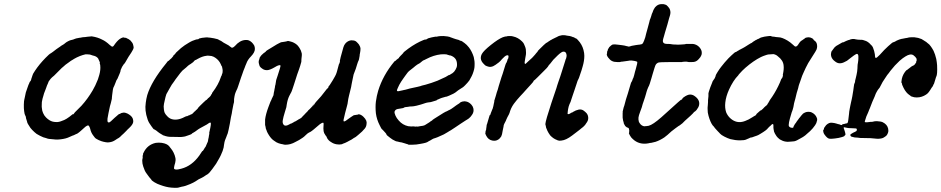

<svg xmlns="http://www.w3.org/2000/svg" viewBox="-20 -651 4520 922"><path d="M416 -476Q417 -477 423 -476Q449 -472 470 -461Q488 -453 507 -435Q514 -429 516 -428Q519 -426 523 -428Q525 -429 533 -441Q548 -461 562 -468Q573 -473 574 -471Q574 -470 579 -470Q584 -470 586 -469Q588 -468 589 -467Q596 -465 606 -457Q611 -452 615 -446Q619 -440 620 -433Q620 -430 621 -428Q624 -421 616 -408Q614 -403 597 -378Q591 -368 588 -362.5Q585 -357 582.5 -353Q580 -349 579 -347.5Q578 -346 574 -342Q566 -332 559 -314V-312V-311Q559 -310 557.5 -305.5Q556 -301 554.5 -297.5Q553 -294 550 -287Q547 -280 546 -277.5Q545 -275 544.5 -274Q544 -273 544 -273L539 -265Q538 -262 535 -254.5Q532 -247 529 -239.5Q526 -232 524 -229Q522 -223 520 -205Q519 -197 518.5 -193.5Q518 -190 517.5 -183.5Q517 -177 517 -176Q516 -174 512 -155Q511 -150 508 -141Q503 -120 501 -108Q500 -102 499 -97Q495 -79 496 -72Q496 -62 504 -63Q509 -64 530 -85Q536 -90 541 -94.5Q546 -99 549 -101.5Q552 -104 552.5 -103.5Q553 -103 555 -104Q563 -109 563.5 -108.5Q564 -108 567 -109Q576 -112 586 -108Q593 -106 600 -101Q617 -90 619 -76Q621 -69 619 -62Q616 -51 600 -36Q593 -30 593 -29.5Q593 -29 587 -23Q581 -17 574 -10Q567 -3 564 -1Q558 4 556 7Q550 12 542 16Q536 20 533 22Q521 30 507 32Q497 34 488 32Q476 30 467 27Q453 22 445 17Q441 14 440 14Q438 14 428 0Q417 -14 413 -33Q410 -44 406 -47Q405 -49 404 -49Q399 -49 391 -43Q388 -41 383 -36Q378 -31 373 -27L365 -20L359 -15Q349 -7 345 -7Q345 -7 338 -3.5Q331 0 329 0Q321 3 313 7Q297 15 271 18Q254 20 247 19Q240 19 237 18Q220 17 215 16Q212 16 208 14.5Q204 13 201 12Q189 10 172 1Q166 -3 163 -4Q157 -6 145 -17Q133 -28 126 -37Q110 -60 110 -67Q110 -68 107.5 -75Q105 -82 105 -83Q105 -91 101 -97Q98 -101 96 -117Q94 -130 94.5 -149Q95 -168 97 -174Q98 -177 99 -183Q102 -198 104 -207Q110 -225 113 -233Q118 -248 119 -248Q119 -249 121.5 -254.5Q124 -260 125 -260Q128 -262 130 -270Q130 -271 130.5 -272Q131 -273 131 -274.5Q131 -276 132.5 -278.5Q134 -281 134 -282.5Q134 -284 135 -287Q139 -293 137 -293Q137 -293 140 -298.5Q143 -304 148.5 -312Q154 -320 159 -327Q182 -358 214 -388Q222 -395 224 -395Q225 -395 234 -402Q253 -417 264 -424Q271 -428 272 -430Q274 -432 287 -439Q291 -442 295 -445.5Q299 -449 308 -453.5Q317 -458 321 -458.5Q325 -459 331 -461Q343 -466 348 -467Q350 -467 354 -468Q358 -469 361 -469.5Q364 -470 366 -470Q378 -473 389 -473Q395 -474 399.5 -474.5Q404 -475 410 -475.5Q416 -476 416 -476ZM412 -389Q408 -390 400 -390Q392 -390 390 -390Q377 -387 364 -382Q347 -375 337 -369Q333 -366 329 -364Q325 -362 320.5 -359Q316 -356 311 -352Q293 -340 282 -329Q279 -326 277 -325Q269 -318 246 -294Q240 -287 239.5 -287.5Q239 -288 230.5 -280Q222 -272 219 -267Q213 -261 210 -250Q208 -246 205.5 -240Q203 -234 202 -230Q201 -226 197.5 -218Q194 -210 191.5 -202.5Q189 -195 188 -190Q184 -179 181 -161Q181 -157 180.5 -147Q180 -137 181 -133Q182 -118 187 -108Q192 -96 201 -87Q217 -71 233 -67Q241 -65 249 -65Q262 -64 276 -70Q289 -74 300 -81Q313 -89 327 -101L330 -103Q330 -102 330 -102Q331 -101 334 -104Q337 -107 336.5 -107.5Q336 -108 340 -112Q355 -126 371 -143Q401 -176 425 -217Q438 -239 449 -267Q451 -273 451.5 -273.5Q452 -274 451.5 -274.5Q451 -275 453 -279Q462 -305 462 -326Q462 -341 459 -347Q458 -348 459 -348L460 -349Q459 -354 455 -362Q453 -365 453 -367Q452 -370 447 -375Q442 -380 432 -383Q429 -383 427 -384Q420 -387 412 -389Z M760 -2Q759 -3 764 -1L767 1Q767 1 763.5 -0.5Q760 -2 760 -2ZM966 -471Q968 -471 971 -471.5Q974 -472 976.5 -471.5Q979 -471 979 -471H978Q986 -471 1008 -467Q1011 -466 1016 -465Q1021 -464 1024.5 -463Q1028 -462 1028 -461.5Q1028 -461 1032 -459Q1041 -456 1054 -446Q1058 -444 1065 -440Q1072 -436 1074 -435Q1076 -434 1076 -434Q1076 -434 1079 -432L1084 -428L1087 -426Q1092 -421 1096 -422Q1101 -423 1108 -430Q1131 -457 1158 -459Q1167 -460 1175 -457Q1191 -450 1201 -432Q1204 -425 1204 -416Q1204 -400 1186 -381Q1169 -364 1163 -346Q1161 -342 1158.5 -335.5Q1156 -329 1155 -326Q1150 -315 1142 -291Q1139 -283 1138 -280Q1132 -261 1123 -235Q1120 -225 1119 -224Q1118 -223 1116 -218Q1115 -216 1112 -209Q1108 -200 1106 -188Q1105 -180 1104 -175V-168V-166Q1104 -164 1103.5 -159.5Q1103 -155 1101 -150Q1100 -143 1095 -119Q1094 -112 1093 -106Q1090 -94 1089 -88Q1084 -56 1078 -29Q1076 -22 1075 -16.5Q1074 -11 1073 -9Q1072 -7 1072 -6.5Q1072 -6 1072 -6Q1071 -6 1069 1Q1068 3 1066 9Q1059 25 1058 31.5Q1057 38 1055.5 46Q1054 54 1054 57Q1053 62 1049 74Q1039 99 1034 107Q1033 109 1030 114Q1018 137 1005 153Q1003 156 1000 160Q986 180 975 187Q972 188 963.5 194Q955 200 946.5 204Q938 208 934 210Q918 221 908 226Q897 232 872 241Q863 244 851 246Q846 247 841.5 248.5Q837 250 834 250.5Q831 251 820 251Q809 251 803 250Q778 248 749 237Q736 233 721 224Q707 215 707 212Q707 211 703 207Q698 202 691 192Q687 186 683 181Q675 171 668 149Q663 135 663 120Q664 111 664 111Q666 110 665 98Q665 98 666 94Q668 88 667 88Q666 88 669 83Q687 44 728 35Q734 34 743 34Q752 34 757 35Q783 39 793 52Q795 55 797.5 58Q800 61 801.5 63Q803 65 808 72Q814 81 819 95Q824 109 823 120Q822 131 818 142Q817 148 816 152Q815 158 816.5 160Q818 162 824 163Q834 164 851 159Q901 146 937 96Q945 85 951 75Q952 74 952.5 74.5Q953 75 954.5 73Q956 71 957.5 68.5Q959 66 959.5 65.5Q960 65 961.5 62Q963 59 963.5 58.5Q964 58 965 56.5Q966 55 966.5 55Q967 55 968 52Q969 49 970 48V47Q970 47 971 45Q972 43 973.5 39.5Q975 36 975 35.5Q975 35 977 32Q979 28 980 18Q982 10 982.5 7Q983 4 983 2Q983 0 984 -3Q986 -11 985 -11Q984 -12 986 -19Q996 -61 991 -62Q987 -64 973 -53Q970 -51 968.5 -50.5Q967 -50 966.5 -49.5Q966 -49 965.5 -49Q965 -49 962 -47Q953 -42 940 -35Q934 -32 932 -30Q915 -17 907 -13Q901 -10 901 -9V-8Q900 -8 899 -7Q896 -5 884 -1Q866 6 858 6Q854 6 848 7Q843 7 822 6.5Q801 6 793 6Q774 4 759 -4Q745 -12 739 -17Q735 -21 731 -23.5Q727 -26 724 -28Q721 -30 720 -30Q718 -29 707 -45Q694 -62 689 -77Q681 -100 679 -120Q677 -137 680 -158Q682 -175 687 -194Q707 -260 778 -347Q786 -358 787 -358Q788 -357 793 -362Q795 -365 795.5 -364.5Q796 -364 804 -372Q806 -374 805.5 -374Q805 -374 809 -378Q813 -382 812 -383Q812 -383 812.5 -384Q813 -385 814.5 -386Q816 -387 818 -389Q826 -398 825 -398L849 -420Q866 -434 887 -446Q893 -449 894 -450Q900 -454 918 -460Q923 -462 927 -462Q931 -462 933 -463L935 -465L936 -466Q949 -470 966 -471ZM996 -382Q991 -383 982 -383.5Q973 -384 971 -383Q952 -381 929 -368Q924 -365 922 -364Q917 -363 913 -359Q911 -356 908 -353Q906 -352 904 -350Q902 -348 901 -348Q898 -345 892.5 -342Q887 -339 881.5 -334Q876 -329 874 -327Q866 -321 856 -312Q848 -304 832 -282Q825 -273 822.5 -269.5Q820 -266 818.5 -263.5Q817 -261 814 -257Q806 -248 793 -224Q789 -217 788 -215Q781 -203 779 -199Q774 -184 772 -173Q771 -168 770 -164Q767 -153 766 -140Q766 -133 767 -126Q768 -116 771 -109Q775 -101 784 -92Q796 -79 814 -77Q821 -76 830 -77Q848 -79 868 -90Q876 -94 877 -93Q878 -92 884 -96Q887 -97 887 -97Q888 -96 893 -100H894Q894 -100 899 -102Q908 -107 908 -109Q908 -109 910 -111Q912 -113 912 -113.5Q912 -114 914 -115Q920 -119 920 -121Q920 -121 925 -125Q932 -132 932 -134Q932 -135 940 -142.5Q948 -150 957.5 -159.5Q967 -169 969 -170Q972 -170 980 -180Q981 -181 983 -182Q985 -183 989 -188Q993 -193 993 -193Q992 -194 994 -196Q1000 -203 998 -203Q997 -203 1001 -208Q1029 -245 1040 -279Q1043 -286 1043 -287Q1045 -287 1046 -295Q1047 -298 1047.5 -298Q1048 -298 1048.5 -301.5Q1049 -305 1049 -307Q1050 -314 1048 -322Q1047 -324 1047 -326Q1047 -328 1046.5 -330Q1046 -332 1045 -333Q1044 -334 1044 -334L1043 -336Q1042 -338 1040 -343Q1032 -361 1015 -373Q1007 -379 996 -382Z M1481 -144Q1488 -151 1488 -151Q1488 -151 1487 -149Q1482 -143 1476 -138ZM1664 -457Q1666 -458 1672 -457Q1685 -457 1692 -450Q1695 -447 1698 -444Q1704 -439 1709 -427Q1712 -419 1711 -415Q1711 -413 1710.5 -406.5Q1710 -400 1708.5 -394.5Q1707 -389 1707 -383Q1705 -364 1699 -354Q1698 -351 1695 -342Q1689 -320 1681 -301Q1679 -296 1678 -293Q1674 -274 1673 -269Q1672 -264 1670 -254.5Q1668 -245 1668 -244Q1668 -239 1661 -212Q1657 -198 1656 -192Q1655 -188 1652.5 -176Q1650 -164 1650 -160Q1650 -155 1646 -141Q1638 -113 1637 -107Q1636 -103 1635 -98Q1628 -72 1630 -69Q1631 -68 1634 -68Q1639 -69 1650 -78Q1658 -84 1665.5 -89Q1673 -94 1677 -96.5Q1681 -99 1682 -98Q1682 -98 1687.5 -99Q1693 -100 1694 -100Q1699 -100 1700 -102Q1700 -102 1705 -102Q1715 -100 1725 -90.5Q1735 -81 1739 -71Q1742 -62 1740 -54Q1739 -43 1732 -34Q1721 -20 1700 -3Q1693 2 1689 6Q1682 11 1680 11Q1680 11 1676 14Q1668 20 1657 25Q1652 27 1648 30Q1637 36 1627 39Q1623 41 1623 41Q1623 41 1619.5 42Q1616 43 1608.5 43Q1601 43 1597 42Q1582 40 1568 30Q1564 28 1558.5 22.5Q1553 17 1553 16Q1553 15 1550.5 11Q1548 7 1548 6Q1548 4 1545 1Q1544 1 1542 -3Q1540 -7 1539 -8Q1537 -9 1534 -21Q1532 -31 1534 -55Q1534 -60 1533 -61Q1531 -63 1525 -60Q1518 -57 1506 -46Q1496 -37 1486 -29Q1481 -25 1477 -22Q1473 -19 1471 -18Q1469 -17 1463 -14Q1457 -11 1449 -3Q1439 7 1434 10Q1432 11 1424 16.5Q1416 22 1408.5 25.5Q1401 29 1398 31Q1388 37 1374 41Q1363 44 1351 44Q1344 44 1344 43.5Q1344 43 1339 42Q1330 41 1318 37Q1305 32 1301 28Q1298 26 1295 24Q1283 16 1272 -1Q1265 -12 1262 -19Q1261 -22 1260 -25Q1256 -32 1255 -43Q1254 -46 1253 -51Q1253 -55 1253 -63.5Q1253 -72 1253 -77Q1256 -102 1269 -137Q1275 -154 1277 -158Q1279 -162 1279 -163Q1280 -165 1283 -171Q1284 -174 1285 -176.5Q1286 -179 1286.5 -179.5Q1287 -180 1288.5 -183.5Q1290 -187 1291 -189Q1294 -193 1294 -199Q1295 -203 1295 -206Q1296 -209 1297 -215Q1298 -221 1298.5 -224Q1299 -227 1299.5 -228Q1300 -229 1300 -230.5Q1300 -232 1300.5 -235Q1301 -238 1301.5 -240.5Q1302 -243 1303 -245.5Q1304 -248 1303.5 -249Q1303 -250 1304 -253Q1306 -260 1305 -260Q1304 -261 1314 -290Q1328 -332 1327 -336Q1325 -340 1317 -337Q1312 -336 1299 -328Q1275 -314 1262 -314Q1252 -314 1245.5 -317.5Q1239 -321 1232 -327Q1225 -335 1226 -336Q1226 -337 1225.5 -338Q1225 -339 1224 -343Q1220 -355 1225 -366Q1226 -367 1226 -369Q1226 -375 1233 -383Q1236 -386 1236.5 -387Q1237 -388 1242 -392Q1247 -396 1247 -396.5Q1247 -397 1251 -399Q1258 -404 1258 -406Q1258 -407 1285 -423Q1315 -442 1325 -446Q1331 -449 1332.5 -448.5Q1334 -448 1339.5 -449.5Q1345 -451 1349 -451Q1360 -453 1361 -454Q1363 -455 1374 -452Q1392 -448 1407 -435Q1412 -430 1418 -421Q1426 -409 1429 -395Q1430 -387 1429 -381Q1428 -377 1427.5 -367Q1427 -357 1427 -354Q1422 -335 1416 -318Q1414 -314 1412 -307Q1410 -300 1407 -293Q1405 -287 1399.5 -269.5Q1394 -252 1391.5 -244.5Q1389 -237 1384.5 -223.5Q1380 -210 1378 -207Q1376 -204 1375.5 -202.5Q1375 -201 1369 -190Q1361 -174 1357 -149Q1355 -139 1355 -136Q1354 -132 1348 -113Q1340 -87 1338 -74Q1335 -58 1344 -50Q1352 -44 1368 -53Q1374 -57 1375 -57Q1376 -56 1383 -60Q1387 -63 1387.5 -62.5Q1388 -62 1391 -64.5Q1394 -67 1395 -67Q1396 -67 1399 -68.5Q1402 -70 1402 -70Q1402 -70 1404.5 -72Q1407 -74 1408 -74Q1409 -74 1410 -75Q1413 -78 1415 -78Q1416 -78 1420 -81Q1421 -81 1422 -82Q1427 -84 1434 -93Q1436 -95 1437.5 -96.5Q1439 -98 1439 -98Q1439 -98 1442.5 -101.5Q1446 -105 1446 -105.5Q1446 -106 1448.5 -108Q1451 -110 1451 -110.5Q1451 -111 1455.5 -115Q1460 -119 1460 -120Q1459 -120 1460 -121Q1461 -122 1463 -123.5Q1465 -125 1467 -127Q1475 -135 1477.5 -138Q1480 -141 1485 -145Q1492 -152 1491 -153Q1491 -154 1497 -161Q1523 -188 1545 -218Q1551 -226 1552 -226Q1555 -227 1557 -232Q1558 -233 1557 -234Q1557 -234 1557.5 -235Q1558 -236 1559.5 -238Q1561 -240 1563 -242Q1580 -268 1589 -285Q1594 -294 1597 -304Q1598 -308 1599 -311Q1600 -316 1606 -337Q1608 -344 1608 -344Q1609 -344 1610 -347Q1611 -350 1612 -353.5Q1613 -357 1612 -359Q1612 -362 1616 -377Q1627 -418 1629 -424Q1632 -435 1640 -444Q1651 -455 1664 -457Z M2110 -478 2129 -476 2138 -474Q2142 -473 2142 -473Q2144 -470 2150 -470Q2151 -470 2151 -469.5Q2151 -469 2151.5 -469Q2152 -469 2158.5 -466.5Q2165 -464 2169 -463Q2177 -461 2180 -460Q2183 -459 2183.5 -459Q2184 -459 2187 -457Q2193 -454 2194 -455Q2195 -456 2211 -444Q2221 -437 2232 -423Q2239 -414 2245 -402Q2251 -390 2255 -377Q2260 -357 2259 -338Q2259 -328 2257 -319Q2251 -294 2240 -276Q2236 -268 2234 -265Q2226 -254 2213 -241Q2205 -233 2201.5 -231Q2198 -229 2192 -225Q2186 -221 2180.5 -217.5Q2175 -214 2171.5 -210.5Q2168 -207 2157 -201Q2132 -189 2125 -187Q2123 -187 2120.5 -186.5Q2118 -186 2112 -184Q2106 -182 2101.5 -181Q2097 -180 2093.5 -178Q2090 -176 2087 -175Q2077 -171 2078 -171V-170Q2077 -170 2073 -168Q2068 -166 2053 -162Q2050 -161 2047 -160.5Q2044 -160 2043 -160L2035 -159Q2031 -158 2027.5 -157.5Q2024 -157 2021 -155.5Q2018 -154 2012 -152.5Q2006 -151 2001 -149Q1996 -147 1980.5 -143.5Q1965 -140 1958.5 -140Q1952 -140 1947.5 -139.5Q1943 -139 1939 -138Q1922 -137 1920 -134Q1919 -132 1904 -130Q1886 -128 1881 -124Q1877 -121 1875 -116Q1873 -109 1879 -96Q1884 -84 1895 -72Q1913 -51 1940 -45Q1953 -43 1968 -44Q1971 -44 1971 -43.5Q1971 -43 1973 -43Q1975 -43 1978 -43Q1981 -43 1983 -44V-43H1986Q1989 -44 1997 -45Q2005 -46 2007 -46.5Q2009 -47 2011 -47Q2020 -49 2025 -53Q2026 -54 2026 -54Q2028 -54 2032 -58Q2033 -58 2033.5 -58Q2034 -58 2035 -59Q2036 -60 2037.5 -61Q2039 -62 2040 -62.5Q2041 -63 2044.5 -65.5Q2048 -68 2048 -68.5Q2048 -69 2051 -70Q2054 -72 2056 -73.5Q2058 -75 2057.5 -75.5Q2057 -76 2067 -82Q2084 -92 2110 -109Q2122 -116 2122 -115.5Q2122 -115 2122 -115Q2123 -115 2130 -119Q2133 -121 2133.5 -121Q2134 -121 2140 -124Q2146 -127 2147 -128Q2148 -129 2158.5 -136Q2169 -143 2170 -144.5Q2171 -146 2179 -150.5Q2187 -155 2188 -157Q2191 -161 2201.5 -163.5Q2212 -166 2221 -163Q2233 -160 2244 -148Q2251 -140 2253 -131Q2257 -114 2247 -100Q2240 -89 2231 -82Q2228 -80 2225 -78Q2222 -76 2214.5 -71.5Q2207 -67 2191.5 -56.5Q2176 -46 2173 -44Q2170 -42 2162.5 -37Q2155 -32 2151 -29.5Q2147 -27 2145 -25.5Q2143 -24 2139.5 -22.5Q2136 -21 2129 -16Q2108 -3 2101 -1Q2097 1 2092 3Q2082 8 2070 12Q2061 14 2055 18Q2046 24 2039 27Q2037 28 2036 29Q2029 35 1998 40Q1979 44 1959 44H1942L1939 42Q1935 41 1933.5 40.5Q1932 40 1922.5 37Q1913 34 1909 33Q1900 32 1890 29Q1886 28 1885 28Q1883 29 1865 19Q1860 16 1853 10.5Q1846 5 1840.5 0.5Q1835 -4 1836 -5Q1837 -6 1831 -13Q1825 -19 1820 -25Q1818 -28 1816 -29Q1811 -32 1803 -50Q1789 -77 1785 -107Q1782 -138 1785 -163Q1789 -192 1796 -215Q1819 -290 1874 -356Q1877 -359 1878 -359Q1880 -358 1884 -364Q1887 -366 1887 -366Q1887 -366 1890 -368.5Q1893 -371 1893.5 -371Q1894 -371 1895 -372L1896 -374Q1895 -374 1899 -378Q1903 -382 1903 -382.5Q1903 -383 1909.5 -389Q1916 -395 1917 -397L1918 -398L1917 -397Q1915 -396 1917 -398L1922 -403Q1959 -433 1996 -451Q2018 -461 2020 -461Q2024 -460 2030 -463L2031 -464L2036 -467Q2052 -472 2071 -475H2078H2080V-476H2081Q2082 -476 2088 -477Q2094 -478 2110 -478ZM2123 -390Q2112 -391 2097 -390Q2062 -386 2028 -368Q2022 -365 2018 -363Q2011 -361 2006 -356Q1997 -347 1984 -341Q1981 -339 1974.5 -334Q1968 -329 1965 -326Q1942 -309 1937 -302Q1935 -299 1925.5 -286.5Q1916 -274 1914.5 -271Q1913 -268 1910.5 -265Q1908 -262 1907 -260Q1906 -258 1904 -255Q1902 -252 1897.5 -244Q1893 -236 1890 -228Q1887 -220 1886 -218Q1886 -214 1889 -213Q1891 -212 1903 -215Q1912 -217 1914.5 -217.5Q1917 -218 1918.5 -218.5Q1920 -219 1926 -220Q1932 -221 1935.5 -222.5Q1939 -224 1948 -226Q1975 -232 1985 -234Q1995 -236 1999 -237.5Q2003 -239 2006 -240Q2018 -242 2052 -253Q2083 -263 2106 -275Q2121 -281 2131 -288Q2133 -290 2134 -290Q2138 -290 2142 -293Q2144 -295 2145 -295Q2146 -295 2150 -298Q2152 -299 2152 -299Q2152 -299 2156 -302.5Q2160 -306 2160.5 -306.5Q2161 -307 2163 -310Q2168 -316 2172 -326Q2176 -335 2174 -350Q2172 -364 2164 -372Q2159 -377 2156 -378.5Q2153 -380 2150 -382L2142 -385H2139Q2131 -388 2123 -390Z M2702 -480Q2709 -479 2716 -478Q2725 -476 2731 -473Q2734 -472 2734 -472.5Q2734 -473 2740 -469.5Q2746 -466 2746 -466Q2748 -467 2755 -459Q2775 -438 2782 -411Q2786 -396 2786 -383Q2786 -359 2778 -332Q2772 -310 2767 -297Q2766 -293 2763 -285Q2760 -275 2757 -270Q2754 -266 2749 -249Q2747 -243 2744.5 -235.5Q2742 -228 2738.5 -217.5Q2735 -207 2731 -195.5Q2727 -184 2724 -174.5Q2721 -165 2720 -162Q2714 -150 2711 -140Q2710 -136 2709 -131.5Q2708 -127 2707.5 -123.5Q2707 -120 2706.5 -116Q2706 -112 2706 -110Q2705 -105 2706 -104Q2708 -102 2710 -103Q2714 -103 2721 -108Q2724 -111 2725 -110Q2727 -110 2733 -114Q2735 -116 2736.5 -116Q2738 -116 2740.5 -118Q2743 -120 2744 -120Q2745 -120 2747 -121Q2752 -123 2760 -125Q2775 -127 2785 -118Q2787 -117 2790 -114Q2798 -108 2802 -99Q2807 -85 2803 -73Q2800 -65 2795 -59Q2793 -55 2790 -51.5Q2787 -48 2784 -45Q2781 -42 2778.5 -40Q2776 -38 2772 -35Q2768 -32 2763 -27.5Q2758 -23 2754.5 -21Q2751 -19 2748 -16Q2737 -7 2727 0Q2698 22 2676 24Q2664 26 2660 23Q2659 23 2658 23Q2657 23 2657 22.5Q2657 22 2654 21Q2637 15 2622 -1Q2618 -6 2614 -13Q2607 -25 2605 -32Q2603 -37 2602.5 -37.5Q2602 -38 2602 -41Q2601 -48 2600 -50Q2599 -51 2599 -56Q2600 -72 2628 -157Q2650 -222 2652 -228Q2653 -233 2656 -241.5Q2659 -250 2661.5 -258Q2664 -266 2666 -271Q2668 -276 2670 -282.5Q2672 -289 2675 -298Q2690 -344 2694 -358Q2695 -364 2696 -365Q2697 -366 2698.5 -370.5Q2700 -375 2700 -377Q2702 -382 2700 -391Q2697 -404 2685 -403Q2677 -403 2658 -385Q2651 -378 2648 -375Q2639 -368 2622 -345Q2618 -341 2615.5 -338Q2613 -335 2611.5 -331.5Q2610 -328 2591 -309.5Q2572 -291 2562 -280.5Q2552 -270 2549 -268Q2543 -264 2542 -262Q2542 -261 2542 -261Q2542 -259 2531 -247Q2521 -237 2510 -224Q2505 -218 2500.5 -213.5Q2496 -209 2493 -205Q2485 -197 2478 -189Q2470 -181 2463 -172Q2461 -169 2455 -162Q2438 -142 2430 -119Q2427 -108 2424 -102Q2415 -86 2411 -76Q2410 -72 2406 -65Q2400 -54 2399 -50Q2399 -47 2398 -43Q2396 -35 2394 -24Q2391 -3 2387 4Q2380 14 2376 17Q2369 22 2362 24Q2354 26 2344 24Q2324 20 2314 -1Q2309 -11 2311 -12Q2311 -13 2311.5 -18.5Q2312 -24 2313 -24Q2315 -28 2315 -35Q2315 -36 2316 -41L2317 -50V-51Q2317 -52 2319 -56Q2321 -65 2329 -90Q2332 -98 2332 -99L2333 -98L2334 -99Q2335 -102 2337 -107.5Q2339 -113 2339 -113Q2339 -113 2340.5 -116.5Q2342 -120 2343 -123Q2349 -135 2347 -137H2348Q2348 -138 2349.5 -143.5Q2351 -149 2351 -151Q2351 -153 2352 -156Q2355 -165 2353 -165Q2353 -166 2361 -191Q2364 -203 2365.5 -207Q2367 -211 2370.5 -221.5Q2374 -232 2375 -238Q2378 -247 2388 -280Q2393 -293 2401 -320Q2409 -347 2410 -347Q2413 -350 2416 -360Q2418 -367 2418 -367Q2422 -370 2422 -380Q2422 -384 2420 -385Q2417 -387 2410 -384Q2407 -382 2404 -380Q2402 -379 2394 -370.5Q2386 -362 2386 -362Q2386 -362 2384.5 -360Q2383 -358 2380 -355.5Q2377 -353 2375 -351Q2357 -337 2348 -333Q2336 -328 2325 -331Q2317 -333 2310 -337Q2307 -339 2302 -345Q2291 -356 2289 -369Q2288 -381 2294 -392Q2302 -407 2337 -435Q2372 -463 2394 -472Q2408 -477 2412 -476Q2412 -476 2415 -477Q2418 -478 2428.5 -478Q2439 -478 2444 -476Q2468 -471 2487 -452Q2494 -445 2496 -440Q2497 -437 2499 -433Q2503 -425 2505 -415Q2506 -407 2506 -398Q2506 -389 2504.5 -383Q2503 -377 2502.5 -372Q2502 -367 2501 -362.5Q2500 -358 2499.5 -353Q2499 -348 2500 -346Q2501 -344 2502 -344Q2503 -344 2504.5 -345Q2506 -346 2519.5 -359Q2533 -372 2535 -373Q2537 -375 2541.5 -380Q2546 -385 2550 -389.5Q2554 -394 2553.5 -394Q2553 -394 2556 -397Q2559 -400 2561 -402.5Q2563 -405 2562 -405Q2561 -405 2571 -415Q2595 -439 2603 -445L2605 -446L2604 -445L2606 -446Q2608 -447 2611.5 -450Q2615 -453 2616 -453Q2617 -453 2620 -455.5Q2623 -458 2623.5 -458Q2624 -458 2626 -459Q2632 -463 2641 -467Q2643 -468 2647 -470Q2651 -472 2653.5 -473Q2656 -474 2656.5 -474.5Q2657 -475 2658 -475.5Q2659 -476 2661 -477Q2665 -479 2675 -481Q2677 -482 2682.5 -482Q2688 -482 2688.5 -482Q2689 -482 2694.5 -481.5Q2700 -481 2702 -480Z M3177 -628Q3180 -628 3188 -619Q3196 -610 3197 -605Q3202 -592 3197 -576Q3197 -574 3193 -563Q3190 -551 3188.5 -546.5Q3187 -542 3185 -533.5Q3183 -525 3179 -513.5Q3175 -502 3173 -493.5Q3171 -485 3169 -479Q3163 -460 3163 -455Q3163 -443 3175 -441Q3178 -440 3188.5 -440Q3199 -440 3202 -439Q3205 -438 3212.5 -437.5Q3220 -437 3226 -437Q3234 -436 3248 -437Q3272 -438 3274 -440Q3276 -440 3290 -440Q3309 -441 3317 -438Q3324 -436 3331 -431Q3343 -422 3348 -409Q3350 -404 3350 -397Q3350 -390 3348 -386Q3345 -377 3336 -368Q3326 -356 3314 -354Q3311 -353 3300.5 -353Q3290 -353 3287.5 -353Q3285 -353 3282 -354Q3279 -355 3270.5 -355Q3262 -355 3258 -354L3255 -353H3202Q3145 -353 3140 -350Q3134 -347 3130 -342Q3127 -338 3123 -325Q3119 -314 3116 -302Q3114 -296 3113 -292Q3112 -288 3109 -278Q3098 -240 3096 -238Q3095 -238 3088 -220Q3086 -215 3084.5 -209Q3083 -203 3082.5 -201.5Q3082 -200 3077.5 -184.5Q3073 -169 3071 -165Q3066 -152 3062 -136Q3060 -129 3054 -114Q3047 -96 3046 -86.5Q3045 -77 3048 -66Q3051 -60 3056 -54Q3062 -48 3068 -46Q3069 -46 3072 -45Q3077 -44 3078 -45Q3079 -46 3081 -45Q3086 -45 3095 -47Q3115 -52 3156 -88Q3166 -97 3236 -160Q3248 -171 3249 -171Q3250 -171 3252 -172Q3254 -173 3255.5 -174.5Q3257 -176 3257 -177.5Q3257 -179 3262 -183Q3281 -197 3294 -197Q3307 -197 3318 -188Q3342 -170 3337 -146Q3335 -136 3325 -123Q3319 -116 3313 -113Q3310 -110 3307 -106Q3304 -102 3269 -71Q3261 -63 3257 -59Q3249 -52 3244 -49Q3241 -48 3238 -45.5Q3235 -43 3223.5 -35Q3212 -27 3204 -20Q3184 -1 3170 9Q3149 23 3128 30Q3118 33 3107 35Q3101 35 3095 37Q3049 46 3018 16Q3010 9 3006 1Q3003 -4 3003 -4Q3002 -8 3000 -10V-11Q3001 -11 3001 -11.5Q3001 -12 3000.5 -12.5Q3000 -13 3001 -14Q3002 -16 3001 -17Q3000 -18 3001 -18.5Q3002 -19 3002 -22Q3001 -32 3000 -34Q2996 -39 2991 -39Q2990 -39 2989.5 -40Q2989 -41 2987 -42Q2985 -43 2985 -43.5Q2985 -44 2983.5 -45Q2982 -46 2982 -46.5Q2982 -47 2980 -50Q2975 -58 2975 -61Q2975 -62 2975 -63Q2972 -69 2970 -86Q2970 -89 2970 -97.5Q2970 -106 2970 -108Q2971 -114 2970 -115Q2970 -115 2970.5 -116.5Q2971 -118 2971.5 -121Q2972 -124 2973 -127.5Q2974 -131 2975 -135.5Q2976 -140 2978 -144Q2982 -160 2986 -174Q2990 -186 2995 -202Q2999 -217 3005 -236Q3011 -257 3012 -257Q3013 -257 3016 -264Q3017 -268 3017.5 -268.5Q3018 -269 3018.5 -271.5Q3019 -274 3021 -276Q3024 -284 3025 -289Q3026 -294 3027.5 -299Q3029 -304 3029.5 -307Q3030 -310 3033 -319Q3042 -350 3040 -354Q3038 -356 3029 -358Q3024 -359 3020 -359.5Q3016 -360 3011 -360.5Q3006 -361 2997 -359Q2983 -357 2968 -355Q2962 -355 2961 -354Q2955 -352 2944 -353Q2928 -353 2919 -358Q2914 -360 2909 -365Q2904 -370 2901 -374Q2896 -380 2894 -387V-392Q2895 -393 2895 -394Q2895 -405 2897 -406Q2897 -406 2898 -408.5Q2899 -411 2899 -412Q2898 -413 2903 -420Q2905 -422 2905 -423V-424L2915 -433Q2920 -437 2925 -438H2926Q2925 -437 2926.5 -437Q2928 -437 2932 -438Q2938 -438 2951 -436Q2956 -436 2967 -434Q2982 -432 2987 -430Q2990 -429 2992 -429Q2999 -426 3004 -428Q3006 -429 3009 -429.5Q3012 -430 3012 -430.5Q3012 -431 3014 -431Q3032 -434 3033.5 -434.5Q3035 -435 3044 -436Q3053 -437 3053.5 -437Q3054 -437 3057 -438Q3065 -438 3069 -447Q3071 -452 3073 -456Q3079 -470 3083 -490Q3084 -495 3090.5 -517Q3097 -539 3098 -545Q3100 -556 3104 -564Q3106 -568 3107 -573Q3111 -588 3113 -590Q3114 -591 3115.5 -596.5Q3117 -602 3118 -602.5Q3119 -603 3120 -607Q3125 -617 3133 -623Q3142 -630 3153 -631Q3156 -631 3157.5 -631Q3159 -631 3161.5 -631Q3164 -631 3166.5 -631Q3169 -631 3172.5 -629.5Q3176 -628 3177 -628Z M3665 -477Q3669 -478 3673.5 -478Q3678 -478 3681 -478Q3684 -478 3684 -477Q3684 -476 3692 -475Q3694 -475 3696 -475Q3703 -473 3719 -472Q3735 -472 3762 -456Q3774 -449 3787 -437Q3794 -431 3796 -429Q3803 -424 3811 -434Q3815 -441 3819 -446Q3823 -451 3825.5 -453.5Q3828 -456 3828.5 -455.5Q3829 -455 3831 -457Q3838 -462 3841 -464Q3846 -467 3846 -468Q3846 -469 3854 -471Q3857 -472 3862 -472Q3871 -472 3878 -468Q3886 -464 3886 -462Q3886 -459 3895 -453Q3904 -445 3904 -428Q3904 -421 3901 -413Q3898 -406 3883 -383Q3867 -358 3861 -348Q3848 -324 3839 -303Q3835 -294 3832 -287Q3828 -277 3822 -258Q3820 -252 3818 -247Q3815 -239 3813 -228Q3812 -224 3809.5 -216.5Q3807 -209 3806 -205Q3801 -187 3799 -176Q3798 -172 3796 -165.5Q3794 -159 3793 -154Q3792 -149 3792 -148Q3792 -147 3790 -137Q3786 -121 3784 -117Q3783 -115 3782 -112Q3771 -76 3769 -64Q3766 -48 3769 -44Q3772 -40 3778 -38Q3782 -38 3782.5 -37.5Q3783 -37 3785 -37Q3787 -37 3789 -38.5Q3791 -40 3790 -42Q3790 -42 3791 -43Q3792 -44 3791.5 -45Q3791 -46 3792 -46.5Q3793 -47 3793 -47.5Q3793 -48 3794 -49.5Q3795 -51 3795 -51Q3795 -51 3795.5 -52Q3796 -53 3796 -53.5Q3796 -54 3796.5 -54Q3797 -54 3798 -56Q3799 -58 3800 -59Q3801 -60 3802 -61Q3803 -64 3813 -77Q3815 -79 3815 -79.5Q3815 -80 3816.5 -82Q3818 -84 3818 -84Q3818 -84 3820 -86Q3822 -88 3822 -88.5Q3822 -89 3824 -91Q3826 -93 3826.5 -94.5Q3827 -96 3831 -99.5Q3835 -103 3835 -104Q3835 -105 3839 -107Q3851 -115 3864 -114Q3872 -114 3878 -111Q3896 -102 3902 -86Q3905 -80 3904 -74Q3902 -65 3900 -60Q3897 -52 3883 -35Q3870 -20 3856 -9Q3852 -5 3847 -1Q3837 7 3825 13Q3818 17 3814 19Q3799 28 3789 28Q3787 28 3777.5 29Q3768 30 3762 30Q3744 29 3732 22L3726 19Q3727 20 3723 17Q3714 10 3709 3Q3700 -10 3697 -19L3696 -25L3695 -30Q3694 -34 3694 -37Q3694 -40 3694 -46Q3694 -53 3693 -54Q3692 -56 3689 -55Q3689 -55 3686.5 -53.5Q3684 -52 3682.5 -50Q3681 -48 3681 -48Q3681 -48 3675.5 -43.5Q3670 -39 3668 -36Q3663 -27 3631 -8Q3620 -1 3613 1Q3609 2 3604 4Q3590 10 3583 10Q3583 10 3577 13Q3571 16 3567.5 17Q3564 18 3563 19Q3555 23 3533 23Q3511 23 3487 17Q3474 13 3458.5 5Q3443 -3 3438 -9Q3437 -11 3432.5 -15Q3428 -19 3428 -19.5Q3428 -20 3422 -26Q3416 -32 3413 -36Q3410 -40 3408 -43Q3397 -52 3387 -80Q3382 -94 3379 -110Q3379 -112 3378.5 -117.5Q3378 -123 3378 -128Q3378 -133 3378 -135Q3378 -136 3379 -146Q3380 -156 3380 -161.5Q3380 -167 3380 -170Q3381 -177 3382 -189Q3382 -192 3382 -195V-202V-203Q3382 -204 3384 -211Q3390 -231 3399 -252Q3401 -259 3402 -260Q3402 -261 3403 -262L3412 -275Q3418 -288 3417 -289Q3417 -291 3426 -305.5Q3435 -320 3443 -330Q3459 -351 3478 -371Q3485 -378 3493 -385.5Q3501 -393 3506.5 -397.5Q3512 -402 3513 -401Q3513 -400 3520 -405Q3522 -407 3522.5 -406.5Q3523 -406 3527 -409Q3529 -410 3529.5 -410.5Q3530 -411 3531.5 -412Q3533 -413 3534 -413Q3535 -413 3536 -414Q3537 -415 3537.5 -415Q3538 -415 3538.5 -415.5Q3539 -416 3543.5 -418Q3548 -420 3553.5 -423.5Q3559 -427 3562.5 -429Q3566 -431 3573.5 -436Q3581 -441 3585 -443Q3589 -445 3589.5 -445Q3590 -445 3591.5 -446.5Q3593 -448 3594.5 -449Q3596 -450 3596.5 -450Q3597 -450 3597 -451Q3599 -453 3607 -457Q3609 -458 3609 -458.5Q3609 -459 3609.5 -459Q3610 -459 3611.5 -459.5Q3613 -460 3615 -461Q3617 -462 3616.5 -462.5Q3616 -463 3621 -464Q3629 -467 3628 -468L3635 -471Q3652 -476 3665 -477ZM3702 -389Q3693 -392 3692 -391Q3691 -391 3678 -390Q3669 -390 3663 -388Q3657 -386 3654 -385Q3647 -383 3634 -377Q3598 -359 3560 -326Q3543 -311 3532 -298Q3527 -293 3525 -289Q3513 -277 3502 -260Q3490 -241 3481 -221Q3466 -188 3463 -159Q3460 -133 3467 -112Q3473 -97 3485 -85Q3509 -62 3538 -65Q3548 -66 3558 -70Q3575 -76 3593 -88Q3597 -91 3601 -93Q3609 -96 3613 -102L3615 -103L3613 -102H3611Q3611 -102 3617.5 -108Q3624 -114 3630 -119L3634 -122Q3633 -121 3633 -120Q3633 -119 3644 -129Q3650 -136 3650.5 -136Q3651 -136 3655 -140Q3659 -144 3659 -143L3661 -145Q3666 -150 3666 -151Q3666 -152 3667 -154Q3671 -158 3670 -158Q3670 -159 3672 -162Q3677 -168 3676 -169Q3675 -169 3678 -172Q3700 -202 3717 -237Q3726 -255 3732 -272Q3733 -273 3733 -273.5Q3733 -274 3734 -274Q3734 -273 3735 -275Q3736 -277 3738 -281Q3741 -291 3739 -292Q3739 -292 3740 -296Q3745 -320 3743 -336Q3742 -349 3735 -360Q3728 -371 3716 -380L3710 -385Z M4355 -472Q4362 -472 4364 -472Q4366 -472 4371 -472Q4381 -471 4389 -469Q4392 -468 4395 -467Q4405 -465 4416 -457Q4419 -455 4422 -453Q4427 -451 4433 -445Q4436 -443 4438 -441Q4442 -439 4450 -428Q4456 -420 4463 -407Q4471 -390 4476 -368Q4479 -352 4480 -338Q4482 -293 4476 -283Q4475 -282 4474.5 -279.5Q4474 -277 4472 -271Q4470 -265 4468 -258Q4466 -251 4465.5 -250Q4465 -249 4465 -248H4464Q4464 -248 4462 -243Q4459 -235 4454 -230Q4451 -225 4447.5 -219.5Q4444 -214 4442 -211.5Q4440 -209 4438.5 -207Q4437 -205 4435 -203Q4429 -197 4417 -191Q4407 -186 4395 -184Q4391 -183 4382.5 -183Q4374 -183 4370 -184Q4353 -188 4352 -191Q4352 -192 4348 -194Q4331 -205 4319 -229Q4315 -237 4314 -240Q4313 -243 4312.5 -243.5Q4312 -244 4312 -245Q4312 -251 4309 -254Q4308 -254 4309 -261Q4310 -273 4314 -284Q4318 -295 4326 -306Q4328 -308 4329.5 -310Q4331 -312 4332.5 -313.5Q4334 -315 4334 -314.5Q4334 -314 4335 -314.5Q4336 -315 4337 -316Q4338 -317 4340.5 -319Q4343 -321 4346 -323Q4359 -334 4363 -335Q4370 -337 4374 -343Q4374 -345 4377 -347Q4381 -352 4379 -354Q4379 -354 4380.5 -356.5Q4382 -359 4382 -363.5Q4382 -368 4381 -370Q4377 -378 4366 -386Q4352 -395 4328 -380Q4316 -373 4300 -359Q4277 -338 4256 -311Q4252 -306 4248 -300Q4242 -294 4230 -275Q4215 -253 4213 -247Q4212 -244 4204 -230Q4202 -227 4200 -225Q4196 -221 4190 -210Q4186 -204 4180 -187Q4175 -174 4169 -162Q4161 -143 4157 -131Q4155 -126 4153.5 -123Q4152 -120 4151.5 -117.5Q4151 -115 4148 -109Q4139 -91 4135 -75Q4132 -67 4133 -65Q4135 -63 4145 -64Q4154 -65 4155 -65Q4156 -66 4169 -66Q4176 -67 4177.5 -68Q4179 -69 4192 -69Q4211 -68 4219 -64Q4241 -53 4245 -33Q4246 -30 4246 -23.5Q4246 -17 4244 -13Q4240 -1 4232 4Q4230 5 4226 8Q4218 14 4203 15Q4197 16 4188.5 15Q4180 14 4172 13.5Q4164 13 4160.5 12.5Q4157 12 4136 12Q4115 12 4110.5 11.5Q4106 11 4099 10Q4083 10 4072 6Q4069 5 4068 5H4067Q4069 3 4066 3L4065 2Q4066 2 4065.5 1Q4065 0 4063 0H4061L4063 -1Q4066 -4 4063 -4Q4062 -4 4066 -7Q4076 -14 4086 -18Q4092 -21 4093 -22Q4094 -23 4094.5 -26.5Q4095 -30 4094 -32Q4093 -35 4077 -35Q4062 -35 4054 -36Q4046 -37 4040.5 -38.5Q4035 -40 4033.5 -40Q4032 -40 4031.5 -38Q4031 -36 4033 -32Q4039 -15 4040 -7Q4040 -4 4040 -4Q4038 -4 4038 -1Q4038 0 4037 0Q4034 0 4034 3Q4033 3 4032 4Q4031 5 4024 7Q4008 12 3989 14Q3984 15 3978 15Q3971 16 3963 15Q3953 14 3940 -4Q3933 -13 3933 -25Q3933 -28 3934 -27.5Q3935 -27 3935.5 -28.5Q3936 -30 3937 -34Q3937 -37 3938 -37.5Q3939 -38 3940.5 -41Q3942 -44 3947 -50Q3956 -58 3958 -58Q3959 -59 3961.5 -60Q3964 -61 3964 -60.5Q3964 -60 3965 -61Q3968 -62 3976 -61.5Q3984 -61 3987 -60Q3989 -59 3993 -58.5Q3997 -58 3998.5 -57Q4000 -56 4003 -55.5Q4006 -55 4007.5 -54.5Q4009 -54 4010.5 -54Q4012 -54 4012 -53Q4013 -52 4018 -51Q4023 -50 4025 -51Q4026 -52 4024 -53L4022 -54H4025L4027 -55H4028Q4031 -55 4033.5 -55.5Q4036 -56 4038 -57H4040L4041 -58Q4044 -58 4045 -58.5Q4046 -59 4048 -59Q4051 -61 4052 -66Q4053 -68 4053.5 -74.5Q4054 -81 4055.5 -91Q4057 -101 4057 -103.5Q4057 -106 4057.5 -108.5Q4058 -111 4058 -114.5Q4058 -118 4060.5 -129Q4063 -140 4063 -142Q4064 -144 4067 -161Q4069 -168 4070 -174Q4072 -182 4073 -189Q4074 -198 4075 -201.5Q4076 -205 4077.5 -216.5Q4079 -228 4080 -235Q4082 -250 4083 -250Q4084 -250 4086 -258Q4086 -263 4087.5 -268Q4089 -273 4090 -278Q4091 -283 4093 -291Q4095 -299 4096 -307Q4098 -324 4098 -335Q4098 -339 4098.5 -341.5Q4099 -344 4100 -350Q4101 -356 4101.5 -361.5Q4102 -367 4102 -371Q4103 -384 4100 -389Q4097 -395 4089 -390Q4083 -387 4069 -376Q4064 -372 4056 -366Q4053 -364 4051 -362Q4048 -359 4039 -355Q4025 -347 4013 -347Q4001 -347 3990 -356Q3976 -366 3972 -379Q3969 -387 3971 -397Q3972 -400 3972.5 -402Q3973 -404 3973.5 -405Q3974 -406 3974 -406Q3975 -406 3977.5 -410Q3980 -414 3982.5 -417Q3985 -420 3986 -421V-422L3995 -430Q4008 -438 4026 -448Q4027 -449 4026.5 -448Q4026 -447 4027.5 -447Q4029 -447 4034.5 -450Q4040 -453 4040.5 -453Q4041 -453 4045 -455Q4049 -457 4050 -457Q4051 -457 4053 -458L4055 -459H4057Q4074 -467 4090 -462Q4100 -460 4110.5 -460Q4121 -460 4124 -459Q4132 -457 4139 -454Q4152 -448 4162 -436Q4165 -432 4166 -432Q4167 -432 4167 -431.5Q4167 -431 4168.5 -429Q4170 -427 4172 -423Q4179 -405 4181 -391Q4182 -377 4183 -375Q4183 -374 4185 -373Q4189 -371 4205 -388Q4227 -413 4245 -429Q4266 -448 4269 -448Q4272 -448 4281 -453Q4285 -456 4286 -456Q4287 -456 4292 -458.5Q4297 -461 4298 -461Q4299 -461 4301.5 -462Q4304 -463 4304.5 -463Q4305 -463 4307 -463.5Q4309 -464 4310 -464.5Q4311 -465 4314 -465Q4322 -467 4329 -468Q4332 -468 4336 -469Q4345 -472 4355 -472Z"/></svg>

Font: TT2020 Style E
Style: Italic
Weight: 400
Italic angle: -15°
Version: Version 0.2.000